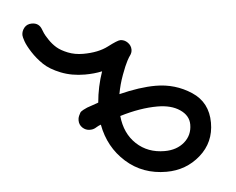

<svg xmlns="http://www.w3.org/2000/svg" viewBox="-41 -507 681 554"><g transform="rotate(-5 300.0 -230.0)"><path d="M420 -60Q455 -60 477.5 -79.5Q500 -99 500 -130Q500 -156 475 -173Q450 -190 410 -190Q360 -190 301 -172Q306 -121 338.5 -90.5Q371 -60 420 -60ZM243 -152Q237 -150 232 -147Q227 -144 225 -143Q223 -142 219.5 -141Q216 -140 210 -140Q198 -140 189 -148.5Q180 -157 180 -170Q180 -177 182.5 -182.5Q185 -188 187 -191.5Q189 -195 196.5 -199Q204 -203 208 -204.5Q212 -206 224 -210Q236 -214 241 -216Q245 -262 260 -305Q237 -300 210 -300Q172 -300 140.5 -312.5Q109 -325 91.5 -342Q74 -359 61.5 -378.5Q49 -398 44.5 -411Q40 -424 40 -429Q40 -441 48 -450.5Q56 -460 70 -460Q91 -460 98 -440Q100 -435 102.5 -429Q105 -423 114 -409.5Q123 -396 134.5 -386Q146 -376 166 -368Q186 -360 210 -360Q254 -360 283 -375Q312 -390 320 -390Q332 -390 341 -381Q350 -372 350 -360Q350 -351 344 -343Q342 -341 335.5 -329Q329 -317 319 -290Q309 -263 304 -235Q364 -250 410 -250Q467 -250 513.5 -219.5Q560 -189 560 -130Q560 -73 518.5 -36.5Q477 0 420 0Q351 0 303 -43Q255 -86 243 -152Z"/></g></svg>

Font: Pecita
Style: Book
Weight: 400
Width: 7
Version: Version 4.3